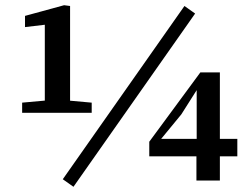

<svg xmlns="http://www.w3.org/2000/svg" viewBox="-20 -689 958 737"><path d="M65 -256V-295L165 -304H232L332 -295V-256ZM152 -256V-594L76 -585V-628L226 -669L249 -666V-256ZM262 28 221 -1 688 -666 729 -637ZM734 4V-115L735 -131V-348H717L754 -373L676 -250L588 -143L597 -178V-156H891V-89H553V-145L749 -411H824V4Z"/></svg>

Font: Source Serif 4 SemiBold
Style: Regular
Weight: 600
Designer: Frank Grießhammer
Foundry: Adobe Systems Incorporated
Version: Version 4.004;hotconv 1.0.116;makeotfexe 2.5.65601